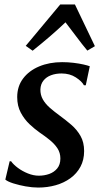

<svg xmlns="http://www.w3.org/2000/svg" viewBox="-20 -835 452 865"><path d="M366.5 -451H358Q349 -468.5 321.8 -486.2Q294.5 -504 257.5 -504Q231 -504 209.8 -496Q188.5 -488 175.8 -472Q163 -456 162 -432.5Q161.5 -407.5 173 -387.2Q184.5 -367 204.5 -349.5Q224.5 -332 248.5 -314.5Q276 -294.5 301.2 -272.8Q326.5 -251 342.8 -222.5Q359 -194 359 -154.5Q359 -114.5 342.5 -83.8Q326 -53 297 -32Q268 -11 230.8 -0.5Q193.5 10 152 10Q125.5 10 94.8 4.5Q64 -1 38.8 -9.2Q13.5 -17.5 4 -26L23.5 -108.5H30Q40.5 -93.5 60.8 -78.5Q81 -63.5 106 -53.5Q131 -43.5 155 -43.5Q179.5 -43.5 201.5 -51.2Q223.5 -59 237.8 -76.2Q252 -93.5 252 -121Q252 -146.5 238.8 -166.8Q225.5 -187 204.2 -204.2Q183 -221.5 158.5 -238Q137 -253 113.5 -275Q90 -297 73.8 -327.2Q57.5 -357.5 57.5 -397.5Q57.5 -446 84 -481.2Q110.5 -516.5 156.5 -535.8Q202.5 -555 260 -555Q286 -555 311.2 -552Q336.5 -549 356 -544.5Q375.5 -540 384.5 -536.5ZM127 -606.5 96 -628.5 251.5 -815H317.5L407.5 -627L373.5 -607Q348.5 -637 324.8 -669Q301 -701 275 -734.5Q241 -702 203.8 -670Q166.5 -638 127 -606.5Z"/></svg>

Font: Merriweather 48pt Medium
Style: Italic
Weight: 500
Italic angle: -7.8°
Version: Version 2.101